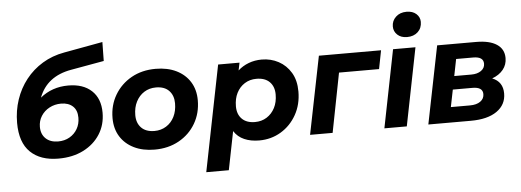

<svg xmlns="http://www.w3.org/2000/svg" viewBox="-58 -958 3589 1323"><g transform="rotate(-5 1736.5 -296.5)"><path d="M313 12Q189 12 119.5 -55Q50 -122 50 -258Q50 -342 75.5 -418Q101 -494 149 -555Q197 -616 264.5 -657Q332 -698 416 -713L684 -762L682 -631L452 -590Q283 -560 229 -417Q311 -484 423 -484Q526 -484 584.5 -429.5Q643 -375 643 -277Q643 -193 601.5 -128Q560 -63 486 -25.5Q412 12 313 12ZM321 -106Q366 -106 400.5 -126Q435 -146 454.5 -180Q474 -214 474 -257Q474 -309 444 -336.5Q414 -364 363 -364Q319 -364 282.5 -344.5Q246 -325 225 -291.5Q204 -258 204 -217Q204 -166 235.5 -136Q267 -106 321 -106Z M979 8Q897 8 836 -22Q775 -52 741.5 -106Q708 -160 708 -233Q708 -322 750 -393Q792 -464 865 -505Q938 -546 1033 -546Q1115 -546 1176 -516Q1237 -486 1270.5 -432Q1304 -378 1304 -305Q1304 -216 1262.5 -145Q1221 -74 1147.5 -33Q1074 8 979 8ZM989 -120Q1034 -120 1070 -142.5Q1106 -165 1126 -205Q1146 -245 1146 -298Q1146 -352 1114.5 -385Q1083 -418 1024 -418Q978 -418 942.5 -395.5Q907 -373 886.5 -333Q866 -293 866 -240Q866 -185 898 -152.5Q930 -120 989 -120Z M1702 8Q1644 8 1599 -11.5Q1554 -31 1528 -72L1475 194H1319L1465 -538H1613L1602 -485Q1634 -514 1676 -530Q1718 -546 1767 -546Q1830 -546 1883 -517.5Q1936 -489 1968 -435.5Q2000 -382 2000 -305Q2000 -215 1960 -144Q1920 -73 1852.5 -32.5Q1785 8 1702 8ZM1684 -121Q1730 -121 1765.5 -143.5Q1801 -166 1821.5 -205.5Q1842 -245 1842 -298Q1842 -353 1810 -385Q1778 -417 1719 -417Q1673 -417 1637.5 -394.5Q1602 -372 1582 -332.5Q1562 -293 1562 -240Q1562 -185 1594 -153Q1626 -121 1684 -121Z M2054 0 2162 -538H2592L2567 -410H2290L2210 0Z M2568 0 2675 -538H2830L2723 0ZM2779 -613Q2737 -613 2712 -636.5Q2687 -660 2687 -694Q2687 -733 2715.5 -760Q2744 -787 2790 -787Q2832 -787 2857 -764.5Q2882 -742 2882 -709Q2882 -666 2853.5 -639.5Q2825 -613 2779 -613Z M2872 0 2980 -538H3250Q3342 -538 3392 -505Q3442 -472 3442 -410Q3442 -364 3414.5 -330Q3387 -296 3338 -278Q3411 -249 3411 -168Q3411 -90 3346.5 -45Q3282 0 3166 0ZM3037 -106H3169Q3215 -106 3241.5 -125Q3268 -144 3268 -176Q3268 -225 3197 -225H3061ZM3079 -317H3197Q3239 -317 3265 -335.5Q3291 -354 3291 -384Q3291 -433 3220 -433H3102Z"/></g></svg>

Font: Montserrat
Style: Bold Italic
Weight: 700
Italic angle: -11.3°
Designer: Julieta Ulanovsky
Foundry: Julieta Ulanovsky
Version: Version 9.000; ttfautohint (v1.8.4.7-5d5b)